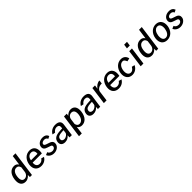

<svg xmlns="http://www.w3.org/2000/svg" viewBox="620 -3011 5424 5424"><g transform="rotate(-45 3332.0 -298.5)"><path d="M217 10C310 10 369 -51 393 -84V0H475L579 -762H470L429 -464C394 -520 347 -540 290 -540C154 -540 62 -430 40 -261C15 -88 84 10 217 10ZM254 -69C179 -69 132 -124 150 -265C168 -401 229 -460 310 -460C363 -460 398 -433 416 -365L394 -203C383 -130 325 -69 254 -69Z M1104 -234 1110 -271C1132 -431 1061 -540 912 -540C759 -540 651 -424 628 -260C605 -91 698 10 845 10C942 10 1028 -34 1077 -122L991 -146C961 -98 917 -68 855 -68C764 -68 723 -139 737 -234ZM748 -313C758 -391 809 -467 901 -467C988 -467 1021 -401 1008 -313Z M1356 11C1466 11 1561 -59 1573 -148C1583 -210 1558 -266 1471 -294L1383 -324C1335 -340 1306 -356 1312 -395C1320 -438 1371 -461 1425 -461C1471 -461 1513 -435 1523 -395L1600 -433C1577 -496 1531 -539 1430 -539C1314 -539 1228 -473 1217 -386C1205 -300 1258 -262 1332 -240L1423 -209C1460 -197 1478 -177 1471 -138C1464 -97 1418 -68 1367 -68C1300 -68 1247 -104 1236 -151L1154 -118C1175 -48 1251 11 1356 11Z M1795 10C1869 10 1933 -20 1980 -82L1977 0H2069L2120 -371C2134 -474 2080 -540 1939 -540C1827 -540 1741 -484 1696 -400L1781 -383C1822 -441 1872 -466 1923 -466C1989 -466 2023 -426 2014 -363L2010 -328L1926 -323C1746 -315 1662 -263 1646 -146C1632 -47 1695 10 1795 10ZM1841 -68C1782 -68 1744 -101 1752 -157C1762 -234 1826 -254 1931 -261L2001 -265L1989 -175C1981 -120 1904 -68 1841 -68Z M2301 165 2331 -64C2364 -5 2420 10 2472 10C2599 10 2702 -87 2727 -272C2752 -453 2674 -540 2557 -540C2467 -540 2410 -486 2384 -455L2394 -530H2284L2189 165ZM2447 -69C2395 -69 2362 -102 2346 -167L2368 -331C2378 -405 2434 -460 2506 -460C2576 -460 2633 -411 2615 -271C2595 -135 2529 -69 2447 -69Z M2929 10C3003 10 3067 -20 3114 -82L3111 0H3203L3254 -371C3268 -474 3214 -540 3073 -540C2961 -540 2875 -484 2830 -400L2915 -383C2956 -441 3006 -466 3057 -466C3123 -466 3157 -426 3148 -363L3144 -328L3060 -323C2880 -315 2796 -263 2780 -146C2766 -47 2829 10 2929 10ZM2975 -68C2916 -68 2878 -101 2886 -157C2896 -234 2960 -254 3065 -261L3135 -265L3123 -175C3115 -120 3038 -68 2975 -68Z M3456 0 3497 -308C3506 -372 3584 -441 3697 -433L3711 -540C3631 -540 3550 -484 3507 -412L3523 -530H3419L3347 0Z M4201 -234 4207 -271C4229 -431 4158 -540 4009 -540C3856 -540 3748 -424 3725 -260C3702 -91 3795 10 3942 10C4039 10 4125 -34 4174 -122L4088 -146C4058 -98 4014 -68 3952 -68C3861 -68 3820 -139 3834 -234ZM3845 -313C3855 -391 3906 -467 3998 -467C4085 -467 4118 -401 4105 -313Z M4562 -540C4418 -540 4303 -426 4280 -263C4258 -101 4343 10 4486 10C4596 10 4679 -58 4720 -145L4632 -167C4597 -112 4563 -68 4502 -68C4415 -68 4371 -147 4387 -265C4403 -381 4468 -462 4554 -462C4610 -462 4628 -420 4653 -364L4749 -385C4734 -468 4675 -540 4562 -540Z M4891 -530 4819 0H4928L5000 -530ZM4920 -762 4902 -632H5016L5034 -762Z M5262 10C5355 10 5414 -51 5438 -84V0H5520L5624 -762H5515L5474 -464C5439 -520 5392 -540 5335 -540C5199 -540 5107 -430 5085 -261C5060 -88 5129 10 5262 10ZM5299 -69C5224 -69 5177 -124 5195 -265C5213 -401 5274 -460 5355 -460C5408 -460 5443 -433 5461 -365L5439 -203C5428 -130 5370 -69 5299 -69Z M5878 10C6029 10 6138 -103 6161 -263C6183 -425 6106 -540 5955 -540C5808 -540 5695 -427 5672 -262C5650 -102 5728 10 5878 10ZM5891 -67C5797 -67 5769 -163 5783 -267C5797 -369 5851 -464 5944 -464C6037 -464 6066 -370 6052 -267C6037 -162 5985 -67 5891 -67Z M6403 11C6513 11 6608 -59 6620 -148C6630 -210 6605 -266 6518 -294L6430 -324C6382 -340 6353 -356 6359 -395C6367 -438 6418 -461 6472 -461C6518 -461 6560 -435 6570 -395L6647 -433C6624 -496 6578 -539 6477 -539C6361 -539 6275 -473 6264 -386C6252 -300 6305 -262 6379 -240L6470 -209C6507 -197 6525 -177 6518 -138C6511 -97 6465 -68 6414 -68C6347 -68 6294 -104 6283 -151L6201 -118C6222 -48 6298 11 6403 11Z"/></g></svg>

Font: Cheyenne Sans Medium
Style: Italic
Weight: 500
Italic angle: -8.13011°
Designer: The Public Sans project authors (U.S. Web Design System), Libre Franklin designed by Pablo Impallari and Rodrigo Fuenzal
Foundry: The Cheyenne Sans Project Authors
Version: Version 2.007